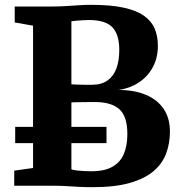

<svg xmlns="http://www.w3.org/2000/svg" viewBox="-20 -770 748 796"><path d="M117 -73.5V-663.5L41 -677V-743H195.5Q226.5 -743 253.8 -744.8Q281 -746.5 306 -748.2Q331 -750 356.5 -750Q439 -750 492.8 -738.2Q546.5 -726.5 577.5 -704.2Q608.5 -682 621.5 -650.8Q634.5 -619.5 634.5 -580.5Q634.5 -529.5 613.2 -490.8Q592 -452 555 -427.8Q518 -403.5 471.5 -397Q536.5 -397 584.5 -377Q632.5 -357 658.5 -318.5Q684.5 -280 684.5 -224.5Q684.5 -176.5 669.2 -134.8Q654 -93 617.8 -61.5Q581.5 -30 519.5 -12Q457.5 6 364.5 6Q328.5 6 303.5 4.5Q278.5 3 254 1.5Q229.5 0 196.5 0H39V-62.5ZM276 -420.5Q283.5 -420 294.2 -419.5Q305 -419 317 -418.8Q329 -418.5 340.8 -418.5Q352.5 -418.5 361.5 -418.5Q401 -418.5 426 -436.5Q451 -454.5 462.8 -486.8Q474.5 -519 474.5 -563Q474.5 -627 445.8 -657Q417 -687 349 -687Q339.5 -687 325 -686.2Q310.5 -685.5 296.8 -684.2Q283 -683 276 -682ZM276 -68Q284 -65 298.2 -63.2Q312.5 -61.5 328.8 -60.8Q345 -60 359 -60Q413.5 -60 446.2 -78.8Q479 -97.5 493.5 -132Q508 -166.5 508 -214Q508 -287 475 -317Q442 -347 373 -347Q361.5 -347 347.8 -346.8Q334 -346.5 320.2 -346.5Q306.5 -346.5 295 -346.2Q283.5 -346 276 -345.5ZM421.5 -244V-176.5H43V-244Z"/></svg>

Font: Merriweather 20pt ExtraBold
Style: Regular
Weight: 800
Version: Version 2.100